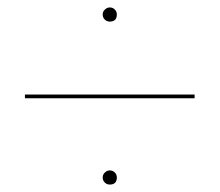

<svg xmlns="http://www.w3.org/2000/svg" viewBox="-20 -489 590 516"><path d="M275 -431Q267 -431 261.5 -436.5Q256 -442 256 -450Q256 -458 262 -463.5Q268 -469 275 -469Q283 -469 288.5 -463.5Q294 -458 294 -450Q294 -431 275 -431ZM47 -225V-235H503V-225ZM275 7Q267 7 261.5 1.5Q256 -4 256 -12Q256 -20 262 -25.5Q268 -31 275 -31Q283 -31 288.5 -25.5Q294 -20 294 -12Q294 7 275 7Z"/></svg>

Font: EauTest Hairline
Style: Regular
Weight: 250
Designer: Christian Thalmann (Catharsis Fonts)
Version: Version 0.001;PS 000.001;hotconv 1.0.88;makeotf.lib2.5.64775